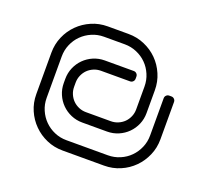

<svg xmlns="http://www.w3.org/2000/svg" viewBox="-106 -686 961 872"><g transform="rotate(20 375.0 -250.0)"><path d="M375 -550H275C247.3 -550 221.4 -544.8 197.2 -534.2C173.1 -523.8 151.9 -509.5 133.8 -491.5C115.6 -473.5 101.2 -452.3 90.8 -428C80.2 -403.7 75 -377.7 75 -350V-150C75 -122.3 80.2 -96.4 90.8 -72.2C101.2 -48.1 115.6 -26.9 133.8 -8.8C151.9 9.4 173.1 23.8 197.2 34.2C221.4 44.8 247.3 50 275 50H475C502.7 50 528.7 44.8 553 34.2C577.3 23.8 598.5 9.4 616.5 -8.8C634.5 -26.9 648.8 -48.1 659.2 -72.2C669.8 -96.4 675 -122.3 675 -150V-330C675 -335.7 673.1 -340.4 669.2 -344.2C665.4 -348.1 660.7 -350 655 -350H645C639.3 -350 634.6 -348.1 630.8 -344.2C626.9 -340.4 625 -335.7 625 -330V-150C625 -129.3 621.1 -109.9 613.2 -91.8C605.4 -73.6 594.8 -57.7 581.2 -44C567.8 -30.3 551.8 -19.6 533.5 -11.8C515.2 -3.9 495.7 0 475 0H275C254.3 0 234.9 -3.9 216.8 -11.8C198.6 -19.6 182.7 -30.3 169 -44C155.3 -57.7 144.6 -73.6 136.8 -91.8C128.9 -109.9 125 -129.3 125 -150V-350C125 -370.7 128.9 -390.2 136.8 -408.5C144.6 -426.8 155.3 -442.8 169 -456.2C182.7 -469.8 198.6 -480.4 216.8 -488.2C234.9 -496.1 254.3 -500 275 -500H375C395.7 -500 415.2 -496.1 433.5 -488.2C451.8 -480.4 467.8 -469.8 481.2 -456.2C494.8 -442.8 505.4 -426.8 513.2 -408.5C521.1 -390.2 525 -370.7 525 -350V-240C525 -227.7 522.7 -216 518 -205C513.3 -194 506.9 -184.4 498.8 -176.2C490.6 -168.1 481 -161.7 470 -157C459 -152.3 447.3 -150 435 -150H315C302.7 -150 291 -152.3 280 -157C269 -161.7 259.4 -168.1 251.2 -176.2C243.1 -184.4 236.7 -194 232 -205C227.3 -216 225 -227.7 225 -240V-260C225 -272.3 227.3 -284 232 -295C236.7 -306 243.1 -315.6 251.2 -323.8C259.4 -331.9 269 -338.3 280 -343C291 -347.7 302.7 -350 315 -350H455C460.7 -350 465.4 -351.9 469.2 -355.8C473.1 -359.6 475 -364.3 475 -370V-380C475 -385.7 473.1 -390.4 469.2 -394.2C465.4 -398.1 460.7 -400 455 -400H315C295.7 -400 277.5 -396.3 260.5 -389C243.5 -381.7 228.7 -371.7 216 -359C203.3 -346.3 193.3 -331.5 186 -314.5C178.7 -297.5 175 -279.3 175 -260V-240C175 -220.7 178.7 -202.5 186 -185.5C193.3 -168.5 203.3 -153.7 216 -141C228.7 -128.3 243.5 -118.3 260.5 -111C277.5 -103.7 295.7 -100 315 -100H435C454.3 -100 472.5 -103.7 489.5 -111C506.5 -118.3 521.3 -128.3 534 -141C546.7 -153.7 556.7 -168.5 564 -185.5C571.3 -202.5 575 -220.7 575 -240V-350C575 -377.7 569.8 -403.7 559.2 -428C548.8 -452.3 534.5 -473.5 516.5 -491.5C498.5 -509.5 477.3 -523.8 453 -534.2C428.7 -544.8 402.7 -550 375 -550Z"/></g></svg>

Font: lerotica
Style: Regular
Weight: 400
Designer: defharo
Foundry: deFharo
Version: Version 1.001 2011